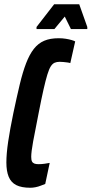

<svg xmlns="http://www.w3.org/2000/svg" viewBox="-20 -876 431 904"><path d="M123 8Q81 8 56.5 -4.5Q32 -17 21 -43.5Q10 -70 10 -111Q10 -152 18.5 -209.5Q27 -267 43 -344Q59 -420 73 -478.5Q87 -537 103 -578.5Q119 -620 139.5 -646Q160 -672 188 -684Q216 -696 256 -696Q274 -696 289.5 -693.5Q305 -691 317 -687.5Q329 -684 334 -681L311 -579Q305 -581 296.5 -582Q288 -583 279 -584Q270 -585 261 -585Q247 -585 237 -580.5Q227 -576 219 -563.5Q211 -551 203 -525Q195 -499 185 -455Q175 -411 162 -344Q145 -260 136 -210Q127 -160 127 -138Q127 -123 130.5 -116Q134 -109 141.5 -106Q149 -103 161 -103Q175 -103 189.5 -105Q204 -107 214 -109L193 -10Q185 -7 172.5 -2Q160 3 147 5.5Q134 8 123 8ZM152 -739V-749L235 -856H353L391 -749V-739H314L285 -798L236 -739Z"/></svg>

Font: Saira UltraCondensed ExtraBold
Style: Italic
Weight: 800
Width: 1
Italic angle: -12°
Designer: Hector Gatti with collaboration of the Omnibus-Type team
Foundry: Omnibus-Type
Version: Version 1.101